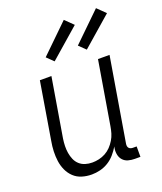

<svg xmlns="http://www.w3.org/2000/svg" viewBox="-141 -853 806 953"><g transform="rotate(-20 261.5 -376.5)"><path d="M179 8Q152 8 127.5 0.5Q103 -7 85 -24Q67 -41 56.5 -64Q46 -87 42.5 -112.5Q39 -138 40 -164.5Q41 -191 46 -218L96 -520H157L105 -209Q102 -189 101.5 -170Q101 -151 104 -133Q107 -115 114 -98.5Q121 -82 134 -70Q147 -58 164.5 -52.5Q182 -47 202 -47Q219 -47 237 -51Q255 -55 271.5 -64Q288 -73 301 -86.5Q314 -100 324 -116.5Q334 -133 339 -150Q344 -167 347 -185L403 -520H464L390 -77Q389 -71 390 -65Q391 -59 394.5 -55Q398 -51 403.5 -49Q409 -47 415 -47H435V8H406Q388 8 371.5 3.5Q355 -1 344 -13Q333 -25 329.5 -42Q326 -59 329 -77L331 -85Q319 -65 303 -46.5Q287 -28 266.5 -15.5Q246 -3 223.5 2.5Q201 8 179 8ZM367 -583 332 -617 480 -761 523 -719ZM197 -583 162 -617 310 -761 353 -719Z"/></g></svg>

Font: Iosevka Light
Style: Italic
Weight: 300
Italic angle: -9°
Monospace: yes
Designer: Belleve Invis
Foundry: Belleve Invis
Version: Version 32.5.0; ttfautohint (v1.8.4)